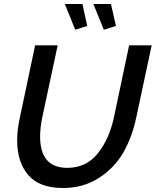

<svg xmlns="http://www.w3.org/2000/svg" viewBox="-20 -937 780 962"><path d="M305 -917H393L417 -807L357 -788ZM448 -917H536L561 -807L500 -788ZM66 -233Q66 -288 80 -350L156 -710H269L192 -350Q181 -297 181 -253Q181 -96 317 -96Q412 -96 470 -168.5Q528 -241 551 -350L627 -710H740L663 -350Q642 -249 597 -171.5Q552 -94 474 -44.5Q396 5 296 5Q177 5 121.5 -60Q66 -125 66 -233Z"/></svg>

Font: Raleway-v4020 SemiBold
Style: Italic
Weight: 600
Italic angle: -12°
Designer: Matt McInerney, Pablo Impallari, Rodrigo Fuenzalida
Foundry: Matt McInerney, Pablo Impallari, Rodrigo Fuenzalida
Version: Version 4.020;PS 004.020;hotconv 1.0.88;makeotf.lib2.5.64775